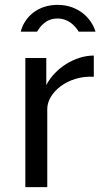

<svg xmlns="http://www.w3.org/2000/svg" viewBox="-20 -768 434 788"><path d="M174 0V-321C174 -387 257 -459 365 -453V-540C287 -540 206 -488 170 -419V-530H84V0ZM372 -638C355 -694 301 -748 216 -748C135 -748 81 -699 65 -638H132C145 -659 168 -692 216 -692C260 -692 288 -663 303 -638Z"/></svg>

Font: Cheyenne Sans
Style: Regular
Weight: 400
Designer: The Public Sans project authors (U.S. Web Design System), Libre Franklin designed by Pablo Impallari and Rodrigo Fuenzal
Foundry: The Cheyenne Sans Project Authors
Version: Version 2.007